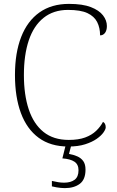

<svg xmlns="http://www.w3.org/2000/svg" viewBox="-20 -744 604 988"><path d="M332 10Q240 10 179 -35Q118 -80 87.5 -162.5Q57 -245 57 -358Q57 -472 89 -554Q121 -636 183 -680Q245 -724 335 -724Q405 -724 447.5 -707.5Q490 -691 510 -665Q530 -639 530 -610Q530 -588 520.5 -575Q511 -562 495 -562Q495 -601 480 -630.5Q465 -660 430 -676.5Q395 -693 330 -693Q255 -693 204 -652Q153 -611 128 -536Q103 -461 103 -358Q103 -256 128 -181Q153 -106 204 -65Q255 -24 334 -24Q384 -24 418 -36.5Q452 -49 474.5 -70.5Q497 -92 510 -117Q517 -113 520.5 -106Q524 -99 524 -89Q524 -79 512.5 -62.5Q501 -46 477.5 -29.5Q454 -13 418 -1.5Q382 10 332 10ZM314 224Q304 224 293.5 223Q283 222 271 220Q259 218 247 215V187Q265 191 279.5 193.5Q294 196 310 196Q344 196 364 181Q384 166 384 132Q384 102 363 88Q342 74 301 71L321 -9H350L335 48Q358 52 377.5 60.5Q397 69 408.5 85Q420 101 420 129Q420 180 390.5 202Q361 224 314 224Z"/></svg>

Font: Noto Serif Thai ExtraLight
Style: Regular
Weight: 250
Version: Version 2.001